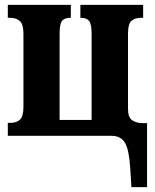

<svg xmlns="http://www.w3.org/2000/svg" viewBox="-20 -556 633 786"><path d="M518 210H582V-52H563Q539 -52 521.5 -63.5Q504 -75 504 -110V-418Q504 -458 518 -470.5Q532 -483 557 -483H566V-536H309V-483H312Q334 -483 344.5 -470.5Q355 -458 355 -417V-65H224V-418Q224 -458 234 -470.5Q244 -483 267 -483H270V-536H12V-483H22Q47 -483 61.5 -469.5Q76 -456 76 -418V-119Q76 -79 61.5 -66Q47 -53 22 -53H12V0H436Q474 0 491 27.5Q508 55 513 130Z"/></svg>

Font: Noto Serif ExtraCondensed Extra
Style: Regular
Weight: 800
Width: 3
Designer: Monotype Design Team
Foundry: Monotype Imaging Inc.
Version: Version 1.002